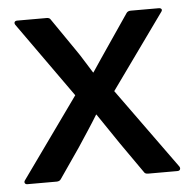

<svg xmlns="http://www.w3.org/2000/svg" viewBox="-42 -531 569 573"><g transform="rotate(-5 242.5 -244.5)"><path d="M18 0Q12 0 10 -4Q8 -8 12 -13L183 -252L23 -477Q20 -482 22 -485.5Q24 -489 30 -489H118Q127 -489 130 -483L196 -387Q208 -370 219.5 -351Q231 -332 242 -315H243Q255 -333 268.5 -353Q282 -373 295 -392L357 -483Q361 -489 370 -489H453Q460 -489 462 -485.5Q464 -482 460 -477L300 -254L474 -13Q477 -8 475 -4Q473 0 467 0H379Q370 0 367 -6L304 -96Q288 -119 272.5 -142.5Q257 -166 241 -189H240Q226 -166 210.5 -142.5Q195 -119 180 -96L118 -6Q114 0 105 0Z"/></g></svg>

Font: Sofia Sans Medium
Style: Regular
Weight: 500
Designer: Botio Nikoltchev, Ani Petrova
Foundry: lettersoup
Version: Version 4.101; ttfautohint (v1.8.4.7-5d5b)